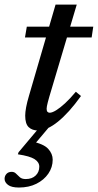

<svg xmlns="http://www.w3.org/2000/svg" viewBox="-47 -559 427 838"><path d="M62 -395.5 70 -442.5H360L353 -395.5ZM168 -136Q164 -122 161.5 -112.2Q159 -102.5 157.8 -95.8Q156.5 -89 156.5 -84.5Q156.5 -75 160.2 -71Q164 -67 170 -67Q180.5 -67 197.8 -77.5Q215 -88 237 -108.2Q259 -128.5 284 -158.5L306.5 -140Q280 -103 254.8 -75Q229.5 -47 206 -28Q182.5 -9 160.8 0.8Q139 10.5 119 10.5Q93.5 10.5 78.2 -4Q63 -18.5 63 -54Q63 -69 67 -90.8Q71 -112.5 79.5 -141L195.5 -539H288ZM35.5 259.5Q3 259.5 -12 248Q-27 236.5 -27 221.5Q-27 209 -18.8 200Q-10.5 191 4 191Q15.5 191 23 198.8Q30.5 206.5 39.5 214.5Q48.5 222.5 65.5 222.5Q92.5 222.5 108.5 207.2Q124.5 192 124.5 168.5Q124.5 149 104.2 135.8Q84 122.5 31 114.5L34 105.5L142 -23H183L75 105L90 58Q143.5 69 163.2 90.5Q183 112 183 138Q183 171 164 198.8Q145 226.5 112 243Q79 259.5 35.5 259.5Z"/></svg>

Font: Newsreader 16pt Medium
Style: Italic
Weight: 500
Italic angle: -17°
Designer: Hugues Gentile
Foundry: Production Type
Version: Version 1.003